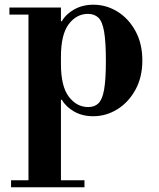

<svg xmlns="http://www.w3.org/2000/svg" viewBox="-20 -482 675 816"><path d="M376 12Q330 12 295 -8Q260 -28 243 -58H219L239 -210Q239 -115 272.5 -71Q306 -27 355 -27Q382.1 -27 398.5 -43Q415 -59 422.5 -101.4Q430 -143.9 430 -223Q430 -304 422.5 -347.5Q415 -391 398 -407Q381 -423 354 -423Q305 -423 272 -379.2Q239 -335.4 239 -240L219 -392H243Q260 -422 295.5 -442Q331 -462 377 -462Q432 -462 479.5 -432.5Q527 -403 556 -349.5Q585 -296 585 -225Q585 -154 555.6 -100.5Q526.2 -47 478.6 -17.5Q431 12 376 12ZM27 314V284H339V314ZM101 299V-434H239V299ZM20 -420V-450H239V-420Z"/></svg>

Font: Libre Bodoni
Style: Regular
Weight: 400
Designer: Pablo Impallari, Rodrigo Fuenzalida
Foundry: Impallari Type
Version: Version 2.005;gftools[0.9.23]